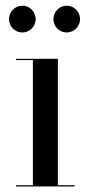

<svg xmlns="http://www.w3.org/2000/svg" viewBox="-20 -672 327 692"><path d="M172.5 -603C172.5 -576.5 194 -555 220.5 -555C247 -555 268.5 -576.5 268.5 -603C268.5 -629.5 247 -651.5 220.5 -651.5C194 -651.5 172.5 -629.5 172.5 -603ZM12.5 -603C12.5 -576.5 34 -555 60.5 -555C87 -555 108.5 -576.5 108.5 -603C108.5 -629.5 87 -651.5 60.5 -651.5C34 -651.5 12.5 -629.5 12.5 -603ZM37.5 -4.5V0H249V-4.5H188.5V-460H37.5V-455.5H98.5V-4.5Z"/></svg>

Font: Bodoni* 36pt
Style: Regular
Weight: 400
Version: Version 2.3